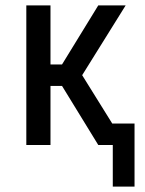

<svg xmlns="http://www.w3.org/2000/svg" viewBox="-20 -540 540 715"><path d="M400 155V0H346L211 -220H168V0H78V-520H168V-300H211L346 -520H448L286 -260L398 -80H481V155Z"/></svg>

Font: Iosevka Bendy Medium
Style: Regular
Weight: 500
Monospace: yes
Designer: Belleve Invis
Foundry: Belleve Invis
Version: Version 30.1.2